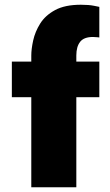

<svg xmlns="http://www.w3.org/2000/svg" viewBox="-20 -790 464 810"><path d="M112 0V-380H30V-530H112V-556Q112 -583 120 -619.5Q128 -656 149.5 -690.5Q171 -725 212.5 -747.5Q254 -770 321 -770Q355 -770 377 -765.5Q399 -761 399 -761V-632Q399 -632 389.5 -633Q380 -634 372 -634Q334 -634 318 -613.5Q302 -593 302 -556V-530H399V-380H302V0Z"/></svg>

Font: Be Vietnam Pro Black
Style: Regular
Weight: 900
Designer: Lam Bao, Tony Le, Vietanh Nguyen
Foundry: Yellow Type Foundry
Version: Version 1.002; ttfautohint (v1.8.3)